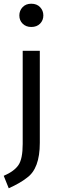

<svg xmlns="http://www.w3.org/2000/svg" viewBox="-29 -800 326 1032"><path d="M18 212 -9 145Q47 121 70 87.5Q93 54 93 -26V-527H185V-32Q185 107 115 156Q80 184 18 212ZM139 -655Q111 -655 93 -672.5Q75 -690 75 -717Q75 -743 92.5 -761.5Q110 -780 139 -780Q169 -780 186.5 -761.5Q204 -743 204 -717Q204 -691 186.5 -673Q169 -655 139 -655Z"/></svg>

Font: Trujillo
Style: Regular
Weight: 400
Designer: Fira Sans original fonts by bBox Type GmbH, Carrois Corporate GbR, & Edenspiekermann AG / Changes by Cristiano Sobral
Foundry: Fira Sans original fonts by bBox Type GmbH, Carrois Corporate GbR, & Edenspiekermann AG / Changes by Cristiano Sobral
Version: Version 4.301;October 17, 2021;FontCreator 14.0.0.2814 64-bi